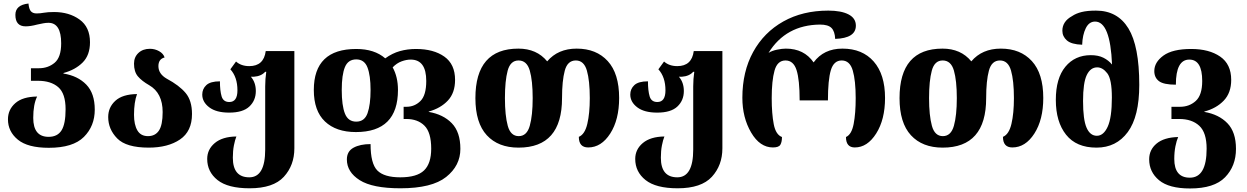

<svg xmlns="http://www.w3.org/2000/svg" viewBox="-20 -825 7055 1086"><path d="M256 11Q393 11 454.5 -50.5Q516 -112 516 -205Q516 -297 468 -346.5Q420 -396 339 -409V-412Q406 -430 447.5 -471.5Q489 -513 489 -586Q489 -672 430 -714.5Q371 -757 286 -757Q250 -757 228.5 -753Q207 -749 187 -749Q166 -749 155 -761Q144 -773 141 -805Q67 -797 67 -741Q67 -676 125 -676Q153 -676 190 -686Q209 -690 224 -693Q239 -696 254 -696Q326 -696 326 -580Q326 -501 289 -470Q252 -439 200 -439H155V-368H195Q268 -368 309.5 -332Q351 -296 351 -207Q351 -124 328 -87.5Q305 -51 255 -51Q168 -51 168 -158Q168 -235 190 -279Q108 -278 66.5 -241.5Q25 -205 25 -150Q25 -81 81 -35Q137 11 256 11Z M821 10Q930 10 998 -36Q1066 -82 1066 -180Q1066 -256 1030 -299Q994 -342 923 -380Q876 -407 876 -451Q876 -491 911 -500Q904 -522 880 -535.5Q856 -549 828 -549Q788 -549 763 -525.5Q738 -502 738 -465Q738 -419 760 -393Q782 -367 824 -343Q900 -299 900 -191Q900 -118 879 -86.5Q858 -55 817 -55Q776 -55 757 -87.5Q738 -120 738 -176Q738 -246 755 -293Q673 -292 632.5 -255Q592 -218 592 -163Q592 -94 643 -42Q694 10 821 10Z M1392 240Q1526 240 1585.5 175Q1645 110 1645 14V-536H1483Q1472 -451 1390 -451Q1344 -451 1315 -477L1283 -433Q1323 -389 1323 -314Q1323 -248 1277 -248Q1243 -248 1233.5 -280Q1224 -312 1224 -365Q1170 -365 1147 -343.5Q1124 -322 1124 -290Q1124 -248 1163.5 -218Q1203 -188 1276 -188Q1354 -188 1390.5 -222.5Q1427 -257 1427 -310Q1427 -359 1399 -391H1416Q1458 -394 1480 -419H1486Q1480 -378 1480 -336V21Q1480 178 1390 178Q1297 178 1297 67Q1297 28 1303 -2.5Q1309 -33 1317 -53Q1238 -52 1195 -16Q1152 20 1152 74Q1152 147 1210.5 193.5Q1269 240 1392 240Z M2245 240Q2423 240 2503.5 176Q2584 112 2584 17Q2584 -78 2535.5 -128Q2487 -178 2405 -192V-194Q2473 -213 2513.5 -256.5Q2554 -300 2554 -373Q2554 -462 2493 -505Q2432 -548 2333 -548Q2285 -548 2242 -536Q2199 -524 2159 -495Q2098 -548 1995 -548Q1755 -548 1755 -316Q1755 -198 1818 -138Q1881 -78 1993 -78Q2231 -78 2231 -316Q2231 -390 2201 -444Q2224 -468 2251.5 -478Q2279 -488 2303 -488Q2391 -488 2391 -367Q2391 -286 2358 -253.5Q2325 -221 2279 -221H2263V-152H2278Q2343 -152 2381 -114Q2419 -76 2419 16Q2419 100 2378.5 139Q2338 178 2244 178Q2153 178 2114.5 139.5Q2076 101 2076 -10Q2017 -10 1979.5 10.5Q1942 31 1942 77Q1942 148 2014.5 194Q2087 240 2245 240ZM1995 -137Q1949 -137 1931 -182.5Q1913 -228 1913 -316Q1913 -402 1931 -445.5Q1949 -489 1995 -489Q2041 -489 2058.5 -443.5Q2076 -398 2076 -316Q2076 -233 2059 -185Q2042 -137 1995 -137Z M2913 10Q3159 10 3159 -270Q3159 -368 3174.5 -425.5Q3190 -483 3237 -483Q3283 -483 3299.5 -426Q3316 -369 3316 -270Q3316 -184 3302 -124.5Q3288 -65 3254 -51Q3254 9 3307 9Q3381 9 3431.5 -69.5Q3482 -148 3482 -271Q3482 -409 3417.5 -479.5Q3353 -550 3242 -550Q3136 -550 3075 -478Q3016 -550 2912 -550Q2669 -550 2669 -270Q2669 -130 2733.5 -60Q2798 10 2913 10ZM2914 -55Q2868 -55 2852 -113.5Q2836 -172 2836 -270Q2836 -368 2851.5 -425.5Q2867 -483 2913 -483Q2960 -483 2976.5 -426Q2993 -369 2993 -270Q2993 -172 2976.5 -113.5Q2960 -55 2914 -55Z M3813 240Q3947 240 4006.5 175Q4066 110 4066 14V-536H3904Q3893 -451 3811 -451Q3765 -451 3736 -477L3704 -433Q3744 -389 3744 -314Q3744 -248 3698 -248Q3664 -248 3654.5 -280Q3645 -312 3645 -365Q3591 -365 3568 -343.5Q3545 -322 3545 -290Q3545 -248 3584.5 -218Q3624 -188 3697 -188Q3775 -188 3811.5 -222.5Q3848 -257 3848 -310Q3848 -359 3820 -391H3837Q3879 -394 3901 -419H3907Q3901 -378 3901 -336V21Q3901 178 3811 178Q3718 178 3718 67Q3718 28 3724 -2.5Q3730 -33 3738 -53Q3659 -52 3616 -16Q3573 20 3573 74Q3573 147 3631.5 193.5Q3690 240 3813 240Z M4352 9Q4385 9 4394 -6.5Q4403 -22 4403 -50Q4368 -63 4356.5 -122.5Q4345 -182 4345 -270Q4345 -369 4361 -426Q4377 -483 4423 -483Q4468 -483 4485.5 -428.5Q4503 -374 4503 -257H4663Q4663 -373 4679.5 -428Q4696 -483 4741 -483Q4787 -483 4803.5 -426Q4820 -369 4820 -270Q4820 -184 4808.5 -124Q4797 -64 4765 -50Q4765 9 4815 9Q4886 9 4936 -70Q4986 -149 4986 -271Q4986 -404 4922 -477Q4858 -550 4745 -550Q4639 -550 4582 -472Q4528 -550 4425 -550Q4404 -550 4375 -544Q4346 -538 4327 -526Q4425 -684 4618 -686Q4664 -686 4683 -667Q4702 -648 4704 -605Q4821 -609 4821 -680Q4821 -722 4779.5 -743.5Q4738 -765 4665 -765Q4520 -765 4410.5 -703.5Q4301 -642 4240 -531Q4179 -420 4179 -272Q4179 -160 4228.5 -75.5Q4278 9 4352 9Z M5312 10Q5558 10 5558 -270Q5558 -368 5573.5 -425.5Q5589 -483 5636 -483Q5682 -483 5698.5 -426Q5715 -369 5715 -270Q5715 -184 5701 -124.5Q5687 -65 5653 -51Q5653 9 5706 9Q5780 9 5830.5 -69.5Q5881 -148 5881 -271Q5881 -409 5816.5 -479.5Q5752 -550 5641 -550Q5535 -550 5474 -478Q5415 -550 5311 -550Q5068 -550 5068 -270Q5068 -130 5132.5 -60Q5197 10 5312 10ZM5313 -55Q5267 -55 5251 -113.5Q5235 -172 5235 -270Q5235 -368 5250.5 -425.5Q5266 -483 5312 -483Q5359 -483 5375.5 -426Q5392 -369 5392 -270Q5392 -172 5375.5 -113.5Q5359 -55 5313 -55Z M6182 10Q6294 10 6359 -78Q6424 -166 6424 -345Q6424 -564 6362.5 -664.5Q6301 -765 6179 -765Q6130 -765 6098 -757Q6066 -749 6044 -734Q5989 -704 5989 -651Q5989 -619 6014.5 -596.5Q6040 -574 6101 -572Q6103 -628 6121.5 -665.5Q6140 -703 6174 -703Q6260 -703 6270 -460Q6250 -484 6221 -498.5Q6192 -513 6150 -513Q6060 -513 6006 -447.5Q5952 -382 5952 -260Q5952 -136 6010 -63Q6068 10 6182 10ZM6184 -57Q6146 -57 6126 -102.5Q6106 -148 6106 -254Q6106 -357 6127 -400.5Q6148 -444 6186 -444Q6217 -444 6243 -410.5Q6269 -377 6269 -273Q6269 -160 6245.5 -108.5Q6222 -57 6184 -57Z M6711 241Q6848 241 6909.5 177.5Q6971 114 6971 17Q6971 -78 6922.5 -128Q6874 -178 6792 -192V-194Q6860 -212 6902 -256Q6944 -300 6944 -373Q6944 -462 6881.5 -505Q6819 -548 6718 -548Q6612 -548 6560.5 -510.5Q6509 -473 6509 -423Q6509 -386 6535.5 -366Q6562 -346 6631 -346Q6631 -488 6707 -488Q6780 -488 6780 -367Q6780 -287 6743.5 -254Q6707 -221 6655 -221H6606V-152H6650Q6722 -152 6763.5 -113.5Q6805 -75 6805 16Q6805 180 6710 180Q6622 180 6622 74Q6622 35 6628.5 2.5Q6635 -30 6644 -50Q6564 -48 6522 -13Q6480 22 6480 76Q6480 148 6536 194.5Q6592 241 6711 241Z"/></svg>

Font: Noto Serif Georgian SemiCondensed Extra
Style: Regular
Weight: 800
Width: 4
Designer: Monotype Design Team
Foundry: Monotype Imaging Inc.
Version: Version 1.901